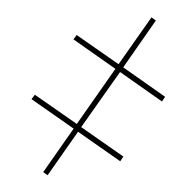

<svg xmlns="http://www.w3.org/2000/svg" viewBox="-47 -668 703 702"><g transform="rotate(5 304.5 -317.0)"><path d="M153 -13 250 -181 413 -87 423 -105 260 -199 384 -412 546 -318 556 -336 394 -430 498 -611 481 -621 376 -440 214 -533 204 -516 366 -422 243 -209 81 -302 70 -285 233 -191 136 -23Z"/></g></svg>

Font: Noto Serif Display SemiBold
Style: Italic
Weight: 600
Italic angle: -12°
Designer: Monotype Design Team
Foundry: Monotype Imaging Inc.
Version: Version 2.009